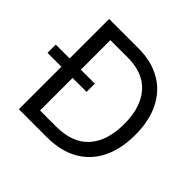

<svg xmlns="http://www.w3.org/2000/svg" viewBox="-203 -885 1063 1063"><g transform="rotate(45 328.0 -353.5)"><path d="M78.1 0V-333H-30.3V-397.5H78.1V-707H306.6Q408.7 -707 482.7 -664.8Q556.6 -622.6 595.7 -543.2Q634.8 -463.9 634.8 -354.5Q634.8 -244.1 595.2 -164.6Q555.7 -85 480 -42.5Q404.3 0 297.9 0ZM292 -78.1Q419.9 -78.1 484.4 -150.4Q548.8 -222.7 548.8 -354.5Q548.8 -484.9 485.8 -556.9Q422.9 -628.9 300.8 -628.9H166V-397.5H275.4V-333H166V-78.1Z"/></g></svg>

Font: Pretendard Std
Style: Regular
Weight: 400
Designer: Base glyphs from Inter by Rasmus Andersson; Hangeul glyphs from Noto Sans CJK(Source Han Sans) by Jang Soo-young and Kan
Foundry: Kil Hyung-jin
Version: Version 1.309